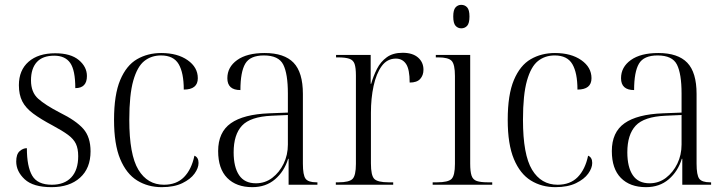

<svg xmlns="http://www.w3.org/2000/svg" viewBox="-20 -763 3000 793"><path d="M193 10Q117 10 82 -22.5Q47 -55 47 -96Q47 -126 61 -138.5Q75 -151 91 -151Q91 -75 113 -37.5Q135 0 194 0Q246 0 274.5 -30.5Q303 -61 303 -118Q303 -149 293.5 -169Q284 -189 261 -206Q238 -223 197 -245Q148 -271 117 -294Q86 -317 72 -344.5Q58 -372 58 -411Q58 -473 98 -508Q138 -543 208 -543Q272 -543 305.5 -515Q339 -487 339 -449Q339 -399 291 -399Q291 -473 270 -503Q249 -533 204 -533Q156 -533 132 -506.5Q108 -480 108 -431Q108 -382 137.5 -355.5Q167 -329 227 -298Q294 -265 324 -231Q354 -197 354 -138Q354 -68 310.5 -29Q267 10 193 10Z M648 10Q591 10 546.5 -17.5Q502 -45 476.5 -106Q451 -167 451 -268Q451 -372 476.5 -432.5Q502 -493 546 -518.5Q590 -544 646 -544Q713 -544 755 -514.5Q797 -485 797 -440Q797 -393 739 -393Q739 -462 718 -498Q697 -534 645 -534Q605 -534 576 -511Q547 -488 530.5 -430Q514 -372 514 -268Q514 -124 551.5 -62Q589 0 657 0Q709 0 740 -31.5Q771 -63 783 -120Q800 -113 800 -90Q800 -69 783.5 -46Q767 -23 733 -6.5Q699 10 648 10Z M1022 10Q956 10 918.5 -28Q881 -66 881 -139Q881 -217 933.5 -254Q986 -291 1092 -295L1169 -298V-377Q1169 -458 1150 -496Q1131 -534 1070 -534Q1013 -534 993 -500Q973 -466 973 -391Q919 -391 919 -440Q919 -486 959.5 -515Q1000 -544 1073 -544Q1154 -544 1192.5 -504Q1231 -464 1231 -375V-87Q1231 -40 1242 -25Q1253 -10 1287 -10H1291V0H1172V-107H1170Q1154 -55 1116 -22.5Q1078 10 1022 10ZM1037 -6Q1075 -6 1104.5 -28.5Q1134 -51 1151.5 -87Q1169 -123 1169 -166V-288L1102 -285Q1014 -281 979.5 -244Q945 -207 945 -134Q945 -73 967.5 -39.5Q990 -6 1037 -6Z M1367 0V-10H1378Q1422 -10 1436 -24Q1450 -38 1450 -86V-451Q1450 -483 1444.5 -499Q1439 -515 1422.5 -520.5Q1406 -526 1375 -526H1368V-536H1511V-417H1513Q1522 -449 1537 -478.5Q1552 -508 1577.5 -526.5Q1603 -545 1643 -545Q1684 -545 1706.5 -525.5Q1729 -506 1729 -475Q1729 -452 1715.5 -437Q1702 -422 1672 -422Q1672 -477 1657 -499Q1642 -521 1615 -521Q1579 -521 1556.5 -490Q1534 -459 1523 -408Q1512 -357 1512 -297V-88Q1512 -38 1526 -24Q1540 -10 1585 -10H1604V0Z M1885 -646Q1871 -646 1861.5 -656.5Q1852 -667 1852 -695Q1852 -722 1861.5 -732.5Q1871 -743 1885 -743Q1900 -743 1909.5 -732.5Q1919 -722 1919 -695Q1919 -667 1909.5 -656.5Q1900 -646 1885 -646ZM1767 0V-10H1785Q1831 -10 1845 -24Q1859 -38 1859 -86V-449Q1859 -497 1845.5 -511.5Q1832 -526 1790 -526H1780V-536H1922V-87Q1922 -55 1927.5 -38Q1933 -21 1949 -15.5Q1965 -10 1995 -10H2013V0Z M2274 10Q2217 10 2172.5 -17.5Q2128 -45 2102.5 -106Q2077 -167 2077 -268Q2077 -372 2102.5 -432.5Q2128 -493 2172 -518.5Q2216 -544 2272 -544Q2339 -544 2381 -514.5Q2423 -485 2423 -440Q2423 -393 2365 -393Q2365 -462 2344 -498Q2323 -534 2271 -534Q2231 -534 2202 -511Q2173 -488 2156.5 -430Q2140 -372 2140 -268Q2140 -124 2177.5 -62Q2215 0 2283 0Q2335 0 2366 -31.5Q2397 -63 2409 -120Q2426 -113 2426 -90Q2426 -69 2409.5 -46Q2393 -23 2359 -6.5Q2325 10 2274 10Z M2648 10Q2582 10 2544.5 -28Q2507 -66 2507 -139Q2507 -217 2559.5 -254Q2612 -291 2718 -295L2795 -298V-377Q2795 -458 2776 -496Q2757 -534 2696 -534Q2639 -534 2619 -500Q2599 -466 2599 -391Q2545 -391 2545 -440Q2545 -486 2585.5 -515Q2626 -544 2699 -544Q2780 -544 2818.5 -504Q2857 -464 2857 -375V-87Q2857 -40 2868 -25Q2879 -10 2913 -10H2917V0H2798V-107H2796Q2780 -55 2742 -22.5Q2704 10 2648 10ZM2663 -6Q2701 -6 2730.5 -28.5Q2760 -51 2777.5 -87Q2795 -123 2795 -166V-288L2728 -285Q2640 -281 2605.5 -244Q2571 -207 2571 -134Q2571 -73 2593.5 -39.5Q2616 -6 2663 -6Z"/></svg>

Font: Noto Serif Display SemiCondensed Light
Style: Regular
Weight: 300
Width: 4
Designer: Monotype Design Team
Foundry: Monotype Imaging Inc.
Version: Version 2.009